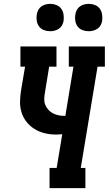

<svg xmlns="http://www.w3.org/2000/svg" viewBox="-20 -976 564 996"><path d="M237 0V-105H274L303 -280Q295 -279 287 -278.5Q279 -278 271 -278Q240 -278 211.5 -285Q183 -292 159 -307Q135 -322 117.5 -344Q100 -366 91.5 -394Q83 -422 84 -452Q85 -482 90 -512L110 -630H86V-735H273V-630H235L213 -495Q210 -479 209.5 -463Q209 -447 214.5 -433Q220 -419 230 -407.5Q240 -396 253 -389Q266 -382 281.5 -378.5Q297 -375 312 -375Q314 -375 315.5 -375Q317 -375 319 -375L361 -630H337V-735H524V-630H486L399 -105H423V0ZM440 -814Q423 -814 407.5 -820Q392 -826 382.5 -839Q373 -852 370.5 -868.5Q368 -885 371 -902Q373 -914 379 -925Q385 -936 395 -943Q405 -950 417 -953Q429 -956 440 -956Q457 -956 472.5 -950Q488 -944 497.5 -931Q507 -918 509.5 -901.5Q512 -885 510 -868Q508 -856 502 -845Q496 -834 485.5 -827Q475 -820 463.5 -817Q452 -814 440 -814ZM240 -814Q223 -814 207.5 -820Q192 -826 182.5 -839Q173 -852 170.5 -868.5Q168 -885 171 -902Q173 -914 179 -925Q185 -936 195 -943Q205 -950 217 -953Q229 -956 240 -956Q257 -956 272.5 -950Q288 -944 297.5 -931Q307 -918 309.5 -901.5Q312 -885 310 -868Q308 -856 302 -845Q296 -834 285.5 -827Q275 -820 263.5 -817Q252 -814 240 -814Z"/></svg>

Font: Iosevka Slab Extrabold
Style: Italic
Weight: 800
Italic angle: -9°
Monospace: yes
Designer: Belleve Invis
Foundry: Belleve Invis
Version: Version 11.1.0; ttfautohint (v1.8.3)